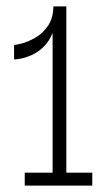

<svg xmlns="http://www.w3.org/2000/svg" viewBox="-20 -583 346 603"><path d="M269.8 -40.7V0H57.7V-40.7H145.2V-479.8Q134.2 -452.2 116.2 -435.2Q98.3 -418.3 79.1 -409.9Q59.8 -401.5 44.5 -398.8Q29.2 -396.2 24.2 -396.2V-442Q29.5 -441.7 48.8 -446.6Q68 -451.5 90.8 -464.5Q113.5 -477.5 130.3 -501.4Q147.2 -525.3 147.7 -563H188.3V-40.7Z"/></svg>

Font: Darker Grotesque Light
Style: Regular
Weight: 300
Designer: Gabriel Lam
Foundry: TypeRant
Version: Version 1.000;gftools[0.9.28]